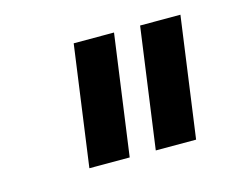

<svg xmlns="http://www.w3.org/2000/svg" viewBox="-51 -752 477 391"><g transform="rotate(-15 187.5 -556.0)"><path d="M95 -429H180L215 -683H130ZM235 -429H320L355 -683H270Z"/></g></svg>

Font: Ropa Sans
Style: Italic
Weight: 400
Designer: Botio Nikoltchev
Foundry: Botjo Nikoltchev
Version: Version 1.002